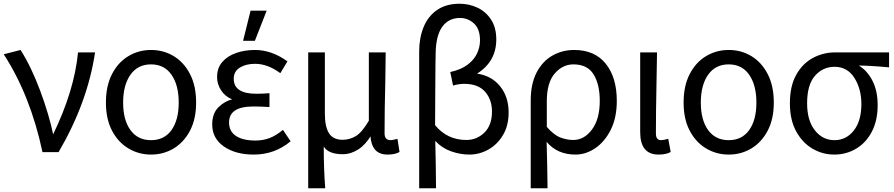

<svg xmlns="http://www.w3.org/2000/svg" viewBox="-21 -807 4777 1026"><path d="M292 6H206Q142 -296 -1 -517L89 -540Q147 -448 194 -321.5Q241 -195 264 -85H261Q376 -321 396 -527H487Q447 -259 292 6Z M786 19Q720 19 665 -14Q610 -47 577.5 -109Q545 -171 545 -259Q545 -348 577.5 -411Q610 -474 665 -507Q720 -540 786 -540Q853 -540 907.5 -507Q962 -474 994.5 -411Q1027 -348 1027 -259Q1027 -171 994.5 -109Q962 -47 907.5 -14Q853 19 786 19ZM786 -58Q857 -58 895.5 -112Q934 -166 934 -259Q934 -352 895.5 -407.5Q857 -463 786 -463Q715 -463 676 -407.5Q637 -352 637 -259Q637 -166 676 -112Q715 -58 786 -58Z M1341 -589H1278L1318 -750H1404ZM1335 19Q1237 19 1175 -24.5Q1113 -68 1113 -142Q1113 -200 1145.5 -233Q1178 -266 1222 -277V-275Q1183 -290 1161 -323.5Q1139 -357 1139 -395Q1139 -444 1167 -476Q1195 -508 1241 -524Q1287 -540 1341 -540Q1431 -540 1515 -479L1477 -416Q1409 -466 1342 -466Q1294 -466 1261 -446Q1228 -426 1228 -386Q1228 -306 1349 -306Q1383 -306 1419 -309V-235Q1372 -238 1333 -238Q1203 -238 1203 -153Q1203 -105 1240 -80.5Q1277 -56 1344 -56Q1383 -56 1417.5 -68.5Q1452 -81 1491 -113L1532 -52Q1447 19 1335 19Z M1717 199H1626V-527H1715V-200Q1715 -130 1737 -95Q1759 -60 1810 -60Q1847 -60 1880 -79.5Q1913 -99 1950 -162V-527H2040L2038 -372Q2034 -223 2034 -94Q2034 -58 2067 -58Q2075 -58 2103 -65L2114 5Q2091 19 2050 19Q2006 19 1983.5 -7Q1961 -33 1958 -85H1963Q1933 -34 1893.5 -8.5Q1854 17 1810 17Q1734 17 1709 -24Q1709 99 1717 199Z M2309 199H2219V-532Q2219 -604 2242.5 -662Q2266 -720 2314.5 -753.5Q2363 -787 2435 -787Q2486 -787 2530.5 -766Q2575 -745 2603 -702.5Q2631 -660 2631 -596Q2631 -477 2526 -412V-414Q2605 -403 2651 -346.5Q2697 -290 2697 -206Q2697 -136 2667 -85.5Q2637 -35 2589 -8Q2541 19 2487 19Q2438 19 2389 1.5Q2340 -16 2305 -54Q2308 59 2309 199ZM2471 -59Q2527 -59 2567.5 -98.5Q2608 -138 2608 -211Q2608 -275 2571 -317Q2534 -359 2459 -359Q2432 -359 2400 -350L2385 -422Q2443 -435 2478 -461.5Q2513 -488 2528.5 -522Q2544 -556 2544 -591Q2544 -652 2512 -681.5Q2480 -711 2437 -711Q2376 -711 2342 -663.5Q2308 -616 2307 -520Q2306 -503 2305 -328L2304 -138Q2369 -59 2471 -59Z M2905 199H2815V-269Q2815 -359 2846.5 -419.5Q2878 -480 2931 -510Q2984 -540 3047 -540Q3157 -540 3216 -466.5Q3275 -393 3275 -268Q3275 -178 3243 -114Q3211 -50 3160.5 -15.5Q3110 19 3054 19Q2957 19 2900 -49Q2904 89 2905 199ZM3042 -59Q3101 -59 3142.5 -115Q3184 -171 3184 -268Q3184 -356 3151 -409.5Q3118 -463 3043 -463Q2986 -463 2943.5 -414.5Q2901 -366 2901 -265V-129Q2938 -86 2973 -72.5Q3008 -59 3042 -59Z M3498 19Q3400 19 3400 -101V-527H3490Q3489 -439 3487 -352Q3484 -214 3484 -94Q3484 -58 3511 -58Q3526 -58 3548 -65H3550L3563 5Q3540 19 3498 19Z M3873 19Q3807 19 3752 -14Q3697 -47 3664.5 -109Q3632 -171 3632 -259Q3632 -348 3664.5 -411Q3697 -474 3752 -507Q3807 -540 3873 -540Q3940 -540 3994.5 -507Q4049 -474 4081.5 -411Q4114 -348 4114 -259Q4114 -171 4081.5 -109Q4049 -47 3994.5 -14Q3940 19 3873 19ZM3873 -58Q3944 -58 3982.5 -112Q4021 -166 4021 -259Q4021 -352 3982.5 -407.5Q3944 -463 3873 -463Q3802 -463 3763 -407.5Q3724 -352 3724 -259Q3724 -166 3763 -112Q3802 -58 3873 -58Z M4437 19Q4374 19 4320 -13Q4266 -45 4233 -106Q4200 -167 4200 -255Q4200 -348 4234.5 -408.5Q4269 -469 4324 -498Q4379 -527 4441 -527H4730V-447Q4638 -456 4563 -457V-460Q4612 -432 4640.5 -377Q4669 -322 4669 -245Q4669 -163 4638 -103.5Q4607 -44 4554 -12.5Q4501 19 4437 19ZM4438 -58Q4501 -58 4541.5 -109.5Q4582 -161 4582 -251Q4582 -332 4544.5 -391Q4507 -450 4439 -450Q4376 -450 4334 -402Q4292 -354 4292 -255Q4292 -163 4333.5 -110.5Q4375 -58 4438 -58Z"/></svg>

Font: LXGW 975 Gothic SC
Style: Regular
Weight: 400
Version: Version 2.01;February 25, 2021